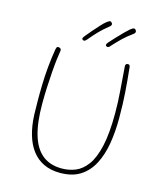

<svg xmlns="http://www.w3.org/2000/svg" viewBox="-144 -1115 1035 1227"><g transform="rotate(15 374.0 -501.5)"><path d="M139 -750Q141 -758 143.5 -762Q146 -766 152 -766Q162 -766 168 -760.5Q174 -755 172 -744Q168 -723 163.5 -685Q159 -647 155.5 -598.5Q152 -550 149.5 -496.5Q147 -443 147 -389Q147 -265 171.5 -183.5Q196 -102 246.5 -62Q297 -22 374 -22Q421 -22 463.5 -39Q506 -56 540 -101.5Q574 -147 593.5 -231.5Q613 -316 613 -451Q613 -527 607 -600.5Q601 -674 595 -759Q595 -767 599 -771.5Q603 -776 611 -776Q617 -776 620 -773.5Q623 -771 624.5 -767.5Q626 -764 626 -759Q631 -711 634.5 -672Q638 -633 640.5 -596.5Q643 -560 644.5 -519.5Q646 -479 646 -427Q646 -338 633 -259.5Q620 -181 588.5 -120.5Q557 -60 504 -26Q451 8 371 8Q309 8 262.5 -14Q216 -36 184.5 -77.5Q153 -119 136 -177.5Q119 -236 116 -309Q115 -344 114.5 -395.5Q114 -447 115.5 -507Q117 -567 123 -629.5Q129 -692 139 -750ZM300 -848Q296 -848 291.5 -851Q287 -854 287 -858Q287 -865 297 -877Q313 -897 334 -921Q355 -945 374.5 -966.5Q394 -988 407 -998Q415 -1004 420.5 -1007.5Q426 -1011 430 -1011Q435 -1011 438.5 -1008Q442 -1005 444 -1001.5Q446 -998 446 -994Q446 -990 443 -985.5Q440 -981 433 -976Q397 -947 371.5 -920.5Q346 -894 318 -860Q312 -853 308 -850.5Q304 -848 300 -848ZM456 -848Q452 -848 447.5 -851Q443 -854 443 -858Q443 -865 453 -877Q471 -897 493 -920.5Q515 -944 535 -964Q555 -984 567 -994Q575 -1000 580.5 -1003Q586 -1006 590 -1006Q595 -1006 598.5 -1003Q602 -1000 604 -996Q606 -992 606 -988Q606 -979 593 -970Q557 -944 531.5 -919.5Q506 -895 474 -860Q469 -853 464.5 -850.5Q460 -848 456 -848Z"/></g></svg>

Font: Playpen Sans Thin
Style: Regular
Weight: 250
Designer: Laura Meseguer, Veronika Burian, José Scaglione
Foundry: TypeTogether
Version: Version 1.001